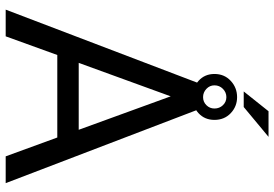

<svg xmlns="http://www.w3.org/2000/svg" viewBox="-168 -820 987 692"><g transform="rotate(90 326.0 -473.5)"><path d="M14.2 0 285.2 -710.9H367.7L639.6 0H543L475.1 -186H177.7L110.4 0ZM206.1 -263.2H447.3L326.7 -594.7ZM309.1 -857.9 380.4 -947.3H472.7L365.2 -857.9ZM246.1 -752.4Q246.1 -788.1 270.8 -811Q295.4 -834 329.6 -834Q363.3 -834 387.5 -811Q411.6 -788.1 411.6 -752.4Q411.6 -717.3 387.5 -695.1Q363.3 -672.9 329.6 -672.9Q295.4 -672.9 270.8 -695.1Q246.1 -717.3 246.1 -752.4ZM287.1 -752.4Q287.1 -735.4 299.8 -723.4Q312.5 -711.4 329.6 -711.4Q346.7 -711.4 358.6 -723.4Q370.6 -735.4 370.6 -752.4Q370.6 -770.5 358.6 -783Q346.7 -795.4 329.6 -795.4Q312.5 -795.4 299.8 -783Q287.1 -770.5 287.1 -752.4Z"/></g></svg>

Font: Roboto21382017
Style: Regular
Weight: 400
Designer: Christian Robertson
Foundry: Google
Version: Version 2.138; 2017